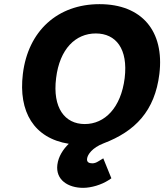

<svg xmlns="http://www.w3.org/2000/svg" viewBox="-20 -686 794 924"><path d="M380 218C420 218 468 203 501 182L516 172L477 76L454 90C443 97 434 100 424 100C408 100 397 94 399 78C401 58 424 25 478 4C631 -54 725 -152 747 -330C772 -537 662 -666 459 -666C257 -666 115 -537 90 -330C68 -148 143 -21 311 6C284 32 261 67 256 107C247 180 308 218 380 218ZM250 -310C267 -451 344 -525 441 -525C538 -525 597 -451 580 -310C562 -167 484 -89 388 -89C292 -89 232 -167 250 -310Z"/></svg>

Font: Falling Sky
Style: ExBdObl
Weight: 400
Designer: Paul D. Hunt
Foundry: Adobe Systems Incorporated
Version: Version 1.02